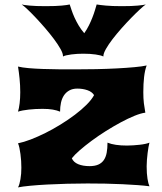

<svg xmlns="http://www.w3.org/2000/svg" viewBox="-20 -813 709 838"><path d="M58.6 4.9Q62 -1 64.7 -10.3Q67.4 -19.5 69.3 -31Q71.3 -42.5 72.3 -55.4Q73.2 -68.4 73.2 -81.1Q73.2 -94.7 72.3 -110.4Q71.3 -126 69.3 -140.6Q67.4 -155.3 64.7 -167.7Q62 -180.2 58.6 -187.5Q83 -192.4 114.3 -204.3Q145.5 -216.3 178.7 -232.9Q211.9 -249.5 245.1 -270Q278.3 -290.5 307.1 -312.3Q335.9 -334 357.9 -356Q379.9 -377.9 390.6 -397.9Q381.3 -412.6 361.3 -419.4Q341.3 -426.3 317.4 -426.3Q296.9 -426.3 282.5 -418.2Q268.1 -410.2 259 -396.5Q250 -382.8 246.1 -364.5Q242.2 -346.2 242.2 -325.7Q228.5 -331.5 210.2 -334.7Q191.9 -337.9 165.5 -337.9Q134.8 -337.9 105.5 -334.7Q76.2 -331.5 58.6 -325.7Q63 -339.8 65.7 -362.3Q68.4 -384.8 68.4 -410.2Q68.4 -440.9 65.4 -470Q62.5 -499 58.6 -522.5Q77.1 -518.1 105.2 -515.6Q133.3 -513.2 166.7 -512Q200.2 -510.7 237.1 -510.5Q273.9 -510.3 310.5 -510.3Q353.5 -510.3 400.1 -511.2Q446.8 -512.2 489.3 -514.4Q531.7 -516.6 566.4 -519.8Q601.1 -522.9 620.1 -527.3Q612.3 -506.3 608.9 -476.8Q605.5 -447.3 605.5 -410.6Q605.5 -383.3 607.9 -362.8Q610.4 -342.3 614.3 -321.3Q594.7 -318.8 566.7 -307.4Q538.6 -295.9 506.8 -278.8Q475.1 -261.7 442.1 -241Q409.2 -220.2 380.1 -198.7Q351.1 -177.2 328.1 -157.2Q305.2 -137.2 293.5 -122.1Q300.8 -105 321.3 -96.4Q341.8 -87.9 371.1 -87.9Q393.6 -87.9 408.7 -94.5Q423.8 -101.1 432.9 -114Q441.9 -127 445.6 -146.2Q449.2 -165.5 449.2 -190.4Q480 -177.7 534.2 -177.7Q547.4 -177.7 561.8 -178.7Q576.2 -179.7 589.6 -181.2Q603 -182.6 614.3 -185.1Q625.5 -187.5 632.3 -190.4Q630.4 -183.6 628.2 -171.6Q626 -159.7 624.3 -145.3Q622.6 -130.9 621.3 -115.7Q620.1 -100.6 620.1 -87.4Q620.1 -54.7 623.8 -32.5Q627.4 -10.3 632.3 0Q610.8 -2.9 580.6 -5.1Q550.3 -7.3 514.6 -9Q479 -10.7 439.9 -11.5Q400.9 -12.2 362.3 -12.2Q318.8 -12.2 272.9 -11Q227.1 -9.8 185.8 -7.6Q144.5 -5.4 111.1 -2.2Q77.6 1 58.6 4.9ZM254.9 -566.4V-568.4Q254.9 -580.1 243.9 -599.6Q232.9 -619.1 215.8 -642.1Q198.7 -665 177.7 -689.5Q156.7 -713.9 136.7 -735.1Q116.7 -756.3 100.1 -772Q83.5 -787.6 74.7 -793.5Q84 -791 109.4 -788.6Q134.8 -786.1 178.7 -786.1Q224.6 -786.1 249.5 -788.6Q274.4 -791 284.2 -793.5Q287.6 -783.2 292.5 -768.6Q297.4 -753.9 304.9 -737.1Q312.5 -720.2 323 -702.4Q333.5 -684.6 347.7 -668Q359.4 -684.6 368.2 -702.4Q377 -720.2 383.5 -737.1Q390.1 -753.9 394.5 -768.6Q398.9 -783.2 401.9 -793.5Q416.5 -791 442.4 -788.6Q468.3 -786.1 512.2 -786.1Q556.2 -786.1 581.5 -788.6Q606.9 -791 616.2 -793.5Q607.4 -787.6 590.3 -771.7Q573.2 -755.9 552.7 -734.9Q532.2 -713.9 510.5 -689.5Q488.8 -665 471.2 -642.1Q453.6 -619.1 442.4 -599.4Q431.2 -579.6 431.2 -567.9V-566.4Q420.9 -571.8 397.2 -575.2Q373.5 -578.6 343.8 -578.6Q331.1 -578.6 317.4 -577.9Q303.7 -577.1 291.3 -575.4Q278.8 -573.7 269.3 -571.5Q259.8 -569.3 254.9 -566.4Z"/></svg>

Font: Arbutus
Style: Regular
Weight: 400
Designer: Karolina Lach
Foundry: Sorkin Type Co.
Version: Version 1.002